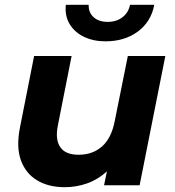

<svg xmlns="http://www.w3.org/2000/svg" viewBox="-20 -771 727 799"><path d="M249 8Q182 8 134.5 -20.5Q87 -49 67 -104Q47 -159 63 -240L122 -538H278L221 -250Q209 -191 230.5 -159Q252 -127 307 -127Q365 -127 404 -161Q443 -195 457 -265L512 -538H668L561 0H413L425 -58Q388 -24 343 -8Q298 8 249 8ZM419 -599Q369 -599 330 -617.5Q291 -636 270 -670.5Q249 -705 254 -751H349Q348 -719 369.5 -699.5Q391 -680 428 -680Q465 -680 490 -699.5Q515 -719 521 -751H622Q609 -681 554 -640Q499 -599 419 -599Z"/></svg>

Font: Montserrat
Style: Bold Italic
Weight: 700
Italic angle: -11.3°
Designer: Julieta Ulanovsky
Foundry: Julieta Ulanovsky
Version: Version 9.000; ttfautohint (v1.8.4.7-5d5b)